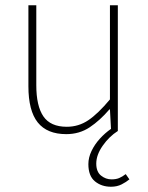

<svg xmlns="http://www.w3.org/2000/svg" viewBox="-20 -498 564 730"><path d="M402 212Q366 212 341 191.5Q316 171 316 126Q316 101 328 76Q340 51 359.5 29.5Q379 8 402 -8L398 -82H396Q360 -40 321 -14Q282 12 232 12Q159 12 123.5 -32.5Q88 -77 88 -170V-478H118V-174Q118 -95 145 -55.5Q172 -16 234 -16Q279 -16 316 -41Q353 -66 398 -120V-478H428V0Q395 21 370.5 56Q346 91 346 124Q346 155 364 169.5Q382 184 404 184Q421 184 433 179Q445 174 458 164L472 184Q460 194 442.5 203Q425 212 402 212Z"/></svg>

Font: Source Sans Variable
Style: Regular
Weight: 200
Designer: Paul D. Hunt
Foundry: Adobe Systems Incorporated
Version: Version 3.006;hotconv 1.0.111;makeotfexe 2.5.65597